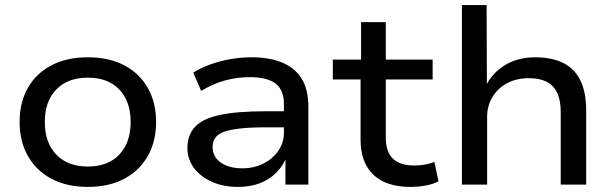

<svg xmlns="http://www.w3.org/2000/svg" viewBox="-20 -725 2409 754"><path d="M325 9Q242 9 182 -23Q122 -55 89.5 -112.5Q57 -170 57 -246Q57 -323 89.5 -380Q122 -437 182 -468.5Q242 -500 325 -500Q408 -500 468 -468.5Q528 -437 560.5 -379.5Q593 -322 593 -246Q593 -170 560.5 -112.5Q528 -55 468 -23Q408 9 325 9ZM325 -71Q404 -71 448.5 -118Q493 -165 493 -246Q493 -327 448.5 -373.5Q404 -420 325 -420Q246 -420 201 -373.5Q156 -327 156 -246Q156 -165 201 -118Q246 -71 325 -71Z M914 9Q857 9 812 -11Q767 -31 741.5 -65.5Q716 -100 716 -144Q716 -195 746 -227Q776 -259 843 -273.5Q910 -288 1022 -288H1110V-225H1025Q965 -225 924.5 -220.5Q884 -216 860 -207.5Q836 -199 825.5 -184Q815 -169 815 -148Q815 -109 847 -86.5Q879 -64 932 -64Q977 -64 1014 -82.5Q1051 -101 1073 -133Q1095 -165 1095 -204V-316Q1095 -372 1062 -397Q1029 -422 961 -422Q911 -422 863.5 -409Q816 -396 770 -368L739 -440Q770 -459 807.5 -472.5Q845 -486 886 -493Q927 -500 967 -500Q1039 -500 1089 -479Q1139 -458 1165 -415.5Q1191 -373 1191 -305V0H1101V-110H1106Q1093 -76 1066.5 -48.5Q1040 -21 1002 -6Q964 9 914 9Z M1592 9Q1496 9 1446 -39Q1396 -87 1396 -177V-413H1287V-491H1398V-638H1495V-491H1679V-413H1495V-185Q1495 -129 1523 -102Q1551 -75 1608 -75Q1629 -75 1648.5 -78.5Q1668 -82 1686 -89L1702 -13Q1682 -2 1652.5 3.5Q1623 9 1592 9Z M1794 0V-705H1891L1892 -384H1886Q1912 -438 1962.5 -469Q2013 -500 2082 -500Q2146 -500 2190.5 -478.5Q2235 -457 2258.5 -410.5Q2282 -364 2282 -290V0H2182V-285Q2182 -331 2168 -360.5Q2154 -390 2126.5 -404Q2099 -418 2057 -418Q2008 -418 1971 -398Q1934 -378 1913.5 -343.5Q1893 -309 1893 -265V0Z"/></svg>

Font: Nunito Sans 10pt SemiExpanded Medium
Style: Regular
Weight: 500
Width: 6
Designer: Vernon Adams
Foundry: Vernon Adams
Version: Version 3.101;gftools[0.9.27]